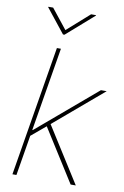

<svg xmlns="http://www.w3.org/2000/svg" viewBox="-101 -1001 682 1058"><g transform="rotate(10 239.5 -471.5)"><path d="M99.1 -219.7 106 -259.3H114.7L446.3 -541H478.5L195.8 -300.8L192.4 -297.9ZM46.4 0 167 -727.5H189.5L68.8 0ZM372.1 0 182.1 -300.8 201.7 -314.9 400.9 0ZM107.9 -943.4 195.8 -833 320.3 -943.4H348.1L347.7 -940.9L195.3 -807.1H187L80.6 -940.9L81.1 -943.4Z"/></g></svg>

Font: Inter 17pt Thin
Style: Italic
Weight: 250
Italic angle: -9.3988°
Version: Version 4.001;git-66647c0bb